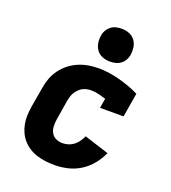

<svg xmlns="http://www.w3.org/2000/svg" viewBox="-141 -875 881 988"><g transform="rotate(20 300.0 -381.0)"><path d="M270 8Q245 8 221 5Q197 2 174 -5Q151 -12 131 -24.5Q111 -37 95.5 -54Q80 -71 70 -92.5Q60 -114 55.5 -137.5Q51 -161 52 -185.5Q53 -210 57 -235L76 -345Q80 -372 90 -398.5Q100 -425 117 -448Q134 -471 157 -489Q180 -507 206.5 -518Q233 -529 260 -533.5Q287 -538 315 -538Q345 -538 374.5 -533.5Q404 -529 432 -521.5Q460 -514 487.5 -504Q515 -494 541 -481L519 -349H390L399 -402Q379 -408 358.5 -413Q338 -418 317 -418Q305 -418 293 -415.5Q281 -413 270 -407Q259 -401 250 -391.5Q241 -382 234.5 -371.5Q228 -361 224.5 -349Q221 -337 219 -326L201 -216Q198 -197 199 -177.5Q200 -158 209 -142.5Q218 -127 234.5 -119.5Q251 -112 270 -112Q286 -112 302 -117Q318 -122 331.5 -132.5Q345 -143 354.5 -157Q364 -171 371 -186L506 -143Q491 -109 466.5 -79Q442 -49 410 -29Q378 -9 342 -0.5Q306 8 270 8ZM356 -590Q335 -590 315 -597.5Q295 -605 283 -621.5Q271 -638 267.5 -659Q264 -680 268 -702Q270 -717 278 -730.5Q286 -744 298.5 -753.5Q311 -763 326.5 -766.5Q342 -770 356 -770Q378 -770 397.5 -762.5Q417 -755 429.5 -738.5Q442 -722 445 -701Q448 -680 445 -658Q442 -643 434.5 -629.5Q427 -616 414 -606.5Q401 -597 386 -593.5Q371 -590 356 -590Z"/></g></svg>

Font: Iosevka Curly Slab HvEx
Style: Italic
Weight: 900
Width: 7
Italic angle: -9°
Monospace: yes
Designer: Belleve Invis
Foundry: Belleve Invis
Version: Version 11.1.0; ttfautohint (v1.8.3)